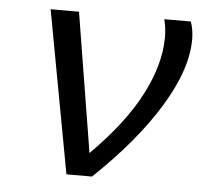

<svg xmlns="http://www.w3.org/2000/svg" viewBox="-44 -575 687 622"><g transform="rotate(5 300.0 -264.0)"><path d="M276.9 0H193.8L96.2 -528.3H188.5L262.2 -75.2Q370.6 -183.6 421.9 -283.2Q473.1 -382.8 473.1 -469.2Q473.1 -501 465.8 -528.3H552.2Q561.5 -501.5 561.5 -470.7Q561.5 -373.5 486.8 -251Q412.1 -128.4 276.9 0Z"/></g></svg>

Font: Liberation Mono
Style: Italic
Weight: 400
Italic angle: -12°
Monospace: yes
Designer: Steve Matteson
Foundry: Ascender Corporation
Version: Version 2.1.5